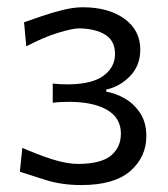

<svg xmlns="http://www.w3.org/2000/svg" viewBox="-20 -831 474 542"><path d="M210 -308.6Q154.8 -308.6 110.4 -322.5Q65.9 -336.4 36.1 -346.2L43 -413.6Q84 -395.5 126 -381.8Q168 -368.2 202.6 -368.2Q267.1 -369.1 294.2 -392.6Q321.3 -416 321.3 -453.6Q321.3 -497.6 283.2 -520.3Q245.1 -543 177.2 -543.5Q165 -543.5 153.1 -543Q141.1 -542.5 128.9 -541V-595.2Q140.1 -593.8 151.4 -593.3Q162.6 -592.8 174.3 -592.8Q241.2 -593.8 272.9 -617.7Q304.7 -641.6 304.7 -678.7Q304.7 -715.8 277.3 -732.9Q250 -750 203.6 -751Q185.1 -751 143.6 -738.3Q102.1 -725.6 54.2 -700.2L47.9 -768.1Q68.4 -775.4 97.7 -785.4Q127 -795.4 157.7 -803Q188.5 -810.5 213.4 -810.5Q286.1 -810.5 331.1 -778.1Q376 -745.6 376 -690.9Q376 -646 347.2 -616.2Q318.4 -586.4 279.8 -578.1V-572.3Q306.2 -567.9 332.3 -553Q358.4 -538.1 375.7 -511.7Q393.1 -485.4 393.1 -446.8Q393.1 -387.7 347.7 -348.1Q302.2 -308.6 210 -308.6Z"/></svg>

Font: Pinar DS4-Regular
Style: Regular
Weight: 400
Designer: Amin Abedi
Version: Version 2.000